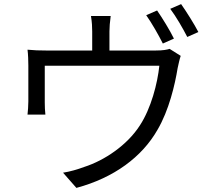

<svg xmlns="http://www.w3.org/2000/svg" viewBox="-20 -867 1040 935"><path d="M827 -679C807 -720 770 -780 745 -816L692 -793C719 -755 753 -695 773 -655ZM513 -621V-714C513 -735 515 -758 519 -789H423C428 -758 429 -735 429 -714V-621H207C172 -621 143 -622 114 -625C117 -603 118 -569 118 -548V-373C118 -353 116 -326 114 -309H201C199 -324 198 -350 198 -368V-547H756C747 -461 716 -340 661 -256C600 -161 490 -86 390 -54C358 -42 320 -31 287 -26L352 48C535 -1 672 -103 747 -235C803 -330 832 -455 845 -535C849 -554 855 -581 860 -595L806 -629C793 -625 775 -621 737 -621ZM809 -824C837 -787 870 -730 892 -687L946 -711C927 -748 888 -810 862 -847Z"/></svg>

Font: Noto Sans CJK KR Regular
Style: Regular
Weight: 400
Designer: Ryoko NISHIZUKA (kana & ideographs); Paul D. Hunt (Latin, Greek & Cyrillic); Wenlong ZHANG (bopomofo); Sandoll Communica
Foundry: Adobe Systems Incorporated
Version: Version 1.004;PS 1.004;hotconv 1.0.82;makeotf.lib2.5.63406